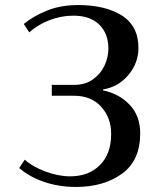

<svg xmlns="http://www.w3.org/2000/svg" viewBox="-20 -730 642 760"><path d="M56 -65 78 -98Q109 -70 160 -51Q211 -32 258 -32Q331 -32 375.5 -76.5Q420 -121 420 -200Q420 -264 380.5 -307.5Q341 -351 273 -351H185V-394H273Q317 -394 347.5 -415.5Q378 -437 393.5 -470Q409 -503 409 -538Q409 -597 373 -632.5Q337 -668 270 -668Q222 -668 175.5 -650Q129 -632 96 -602L74 -635Q113 -667 167 -688.5Q221 -710 289 -710Q397 -710 462.5 -668.5Q528 -627 528 -540Q528 -481 488.5 -433.5Q449 -386 388 -376V-372Q450 -360 492.5 -316Q535 -272 535 -202Q535 -94 462.5 -42Q390 10 281 10Q213 10 154.5 -10Q96 -30 56 -65Z"/></svg>

Font: Trirong Medium
Style: Regular
Weight: 500
Designer: Katatrad Team
Foundry: CadsonDemak
Version: Version 1.001